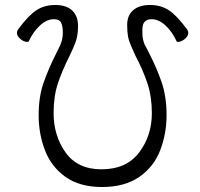

<svg xmlns="http://www.w3.org/2000/svg" viewBox="-20 -734 802 770"><path d="M551 -600Q551 -576 561 -553Q567 -544 569 -539Q573 -531 576 -525Q608 -463 628 -405Q648 -347 648 -272.5Q648 -198 622.5 -131.5Q597 -65 538.5 -24.5Q480 16 389.5 16Q299 16 242 -25Q185 -66 160 -132Q135 -198 135 -272Q135 -346 155 -403Q175 -460 206 -521L222 -554Q232 -577 232 -603Q232 -629 225 -643Q218 -657 196 -657Q168 -657 141 -632.5Q114 -608 95 -568Q93 -566 89 -566Q76 -566 62 -577.5Q48 -589 48 -602Q48 -610 54 -618Q94 -672 126 -693Q158 -714 202 -714Q246 -714 269.5 -692Q293 -670 293 -629Q293 -605 289 -586Q285 -567 273 -540L258 -508Q229 -450 212 -399Q195 -348 195 -280Q195 -190 243 -122.5Q291 -55 387 -55Q487 -55 538 -122.5Q589 -190 589 -280Q589 -346 571.5 -399Q554 -452 523 -511L507 -547Q497 -569 493.5 -587.5Q490 -606 490 -634Q490 -672 514 -693Q538 -714 581.5 -714Q625 -714 657 -693Q689 -672 729 -618Q735 -610 735 -602Q735 -589 721 -577.5Q707 -566 694 -566Q690 -566 689 -567Q670 -608 643 -632.5Q616 -657 588 -657Q551 -657 551 -616Z"/></svg>

Font: Moon Stars Kai T Light
Style: Regular
Weight: 300
Designer: GuiWonder
Version: Version 1.101